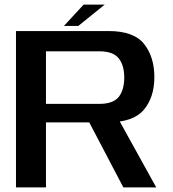

<svg xmlns="http://www.w3.org/2000/svg" viewBox="-20 -809 746 829"><path d="M49 0H178.5V-280.5H442.5Q555 -280.5 600.8 -334.8Q646.5 -389 646.5 -476Q646.5 -563 602.2 -619Q558 -675 448.5 -675H49ZM512.5 0H654.5L475.5 -323.5L345.5 -318.5ZM178.5 -360.5V-587.5H408.5Q468.5 -587.5 492.5 -557.2Q516.5 -527 516.5 -474Q516.5 -421 492.8 -390.8Q469 -360.5 408.5 -360.5ZM256 -697H318L432 -789H341Z"/></svg>

Font: Anybody SemiExpanded Medium
Style: Regular
Weight: 500
Width: 6
Version: Version 1.113;gftools[0.9.25]